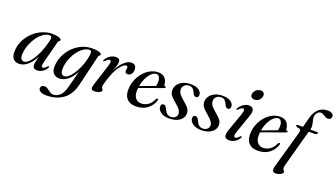

<svg xmlns="http://www.w3.org/2000/svg" viewBox="-76 -1364 3953 2259"><g transform="rotate(20 1900.5 -234.0)"><path d="M394.5 -122Q382.5 -75.5 385.2 -59.8Q388 -44 401.5 -44Q411 -44 422 -51Q433 -58 449.5 -76.5Q459.5 -86 465.5 -83.5Q473.5 -80 465 -63.5Q445.5 -29.5 413.8 -10Q382 9.5 346.5 9.5Q293.5 9.5 293.5 -42Q293.5 -57.5 298.2 -82.2Q303 -107 315 -150Q276 -74.5 226 -32.5Q176 9.5 120 9.5Q70 9.5 43.5 -26.5Q17 -62.5 26 -140Q32 -201 61.8 -257.8Q91.5 -314.5 139 -359.2Q186.5 -404 246 -430.2Q305.5 -456.5 371 -456.5Q427 -456.5 457.8 -445Q488.5 -433.5 487.5 -419.5Q486.5 -408 476.5 -403.2Q466.5 -398.5 463.5 -386.5ZM123 -136Q116 -81.5 129.2 -58.2Q142.5 -35 166 -35Q200 -35 239.5 -78.8Q279 -122.5 314.5 -200.2Q350 -278 373 -380Q383 -429.5 350 -429.5Q311 -429.5 273.2 -404.5Q235.5 -379.5 204 -337.2Q172.5 -295 151 -242.8Q129.5 -190.5 123 -136Z M876.5 -6Q845 126.5 760 187.8Q675 249 552.5 249Q501.5 249 476.5 233.5Q451.5 218 451.5 194Q451.5 177.5 463.5 166Q475.5 154.5 497 154.5Q520 154.5 540.5 169Q561 183.5 581 198Q601 212.5 623.5 212.5Q666.5 212.5 705 179.5Q743.5 146.5 763 67.5L818 -143.5Q778 -67 728 -28.8Q678 9.5 624.5 9.5Q577.5 9.5 549.2 -23Q521 -55.5 528 -128Q534 -192 562.8 -251Q591.5 -310 638.5 -356.5Q685.5 -403 746.2 -429.8Q807 -456.5 876 -456.5Q930 -456.5 960.8 -445.8Q991.5 -435 990.5 -421.5Q989.5 -409.5 980 -405.2Q970.5 -401 967.5 -388.5ZM626.5 -133Q621 -76 636.2 -56Q651.5 -36 672 -36Q701.5 -36 734.2 -68Q767 -100 796.5 -151.5Q826 -203 846.5 -263.2Q867 -323.5 872.5 -380.5Q879.5 -429 849.5 -429Q812.5 -429 775 -404Q737.5 -379 705.8 -336.8Q674 -294.5 652.8 -241.8Q631.5 -189 626.5 -133Z M1045 -359.5Q1037.5 -363.5 1045.5 -378.5Q1067.5 -414.5 1101 -435.5Q1134.5 -456.5 1171 -456.5Q1221.5 -456.5 1221.5 -410.5Q1221.5 -387 1210.5 -355.5Q1199.5 -324 1186 -287Q1222 -364 1269.5 -410.2Q1317 -456.5 1364 -456.5Q1397 -456.5 1413 -436.5Q1429 -416.5 1427 -385.5Q1425 -351.5 1407.5 -332Q1390 -312.5 1366 -312.5Q1349 -312.5 1340.2 -320.5Q1331.5 -328.5 1331.5 -341Q1331.5 -351 1334.2 -360.5Q1337 -370 1337 -379.5Q1337 -404 1317.5 -404Q1285.5 -404 1239.8 -343.8Q1194 -283.5 1157 -164Q1146.5 -131.5 1141 -110.5Q1135.5 -89.5 1135.5 -73Q1135.5 -56.5 1144.5 -50Q1153.5 -43.5 1153.5 -31Q1153.5 -16.5 1128.8 -3.5Q1104 9.5 1063 9.5Q1033.5 9.5 1028 -9.8Q1022.5 -29 1035.5 -68L1117.5 -324Q1131.5 -367.5 1128.2 -383.5Q1125 -399.5 1111 -399.5Q1101.5 -399.5 1090 -392.5Q1078.5 -385.5 1061 -366Q1051 -357 1045 -359.5Z M1804 -144.5Q1784.5 -79 1728.2 -34.8Q1672 9.5 1583.5 9.5Q1505 9.5 1466.5 -38.2Q1428 -86 1436.5 -173.5Q1442 -231 1465.2 -282.2Q1488.5 -333.5 1524.8 -373Q1561 -412.5 1606.2 -435Q1651.5 -457.5 1700.5 -457.5Q1757.5 -457.5 1786 -423.8Q1814.5 -390 1816 -344Q1816.5 -329 1830 -330Q1840 -330 1840.5 -322Q1841 -311.5 1821 -304.5Q1806 -299.5 1771.8 -287.2Q1737.5 -275 1694.5 -259.5Q1651.5 -244 1609.5 -229Q1567.5 -214 1537.5 -203Q1537 -200.5 1537 -197.5Q1529 -122 1555.5 -83Q1582 -44 1634 -44Q1679 -44 1718.2 -71.2Q1757.5 -98.5 1779.5 -151.5Q1788 -164.5 1796 -164Q1809 -163.5 1804 -144.5ZM1686.5 -432Q1658 -432 1628.5 -406.2Q1599 -380.5 1575.5 -334.5Q1552 -288.5 1541 -228Q1569 -238.5 1604.2 -251.8Q1639.5 -265 1672.8 -277.5Q1706 -290 1729 -298.5Q1734.5 -320 1735 -353.5Q1735 -388 1721.8 -410Q1708.5 -432 1686.5 -432Z M2013 -14.5Q2046.5 -14.5 2067.8 -33Q2089 -51.5 2089 -80.5Q2089 -103 2073.8 -125.8Q2058.5 -148.5 2013 -187Q1962.5 -228.5 1943 -256.5Q1923.5 -284.5 1924 -321.5Q1925 -358 1947.5 -389Q1970 -420 2010.8 -438.8Q2051.5 -457.5 2107 -457.5Q2174 -457.5 2208.8 -431.8Q2243.5 -406 2244 -373Q2244 -355 2235.5 -345Q2227 -335 2213 -335Q2198.5 -335 2187.8 -344.8Q2177 -354.5 2167.5 -380Q2144 -434.5 2096.5 -434.5Q2060 -434.5 2037 -413.5Q2014 -392.5 2014 -360Q2014 -343 2020 -327.2Q2026 -311.5 2043.5 -291.8Q2061 -272 2095 -243Q2146 -200.5 2163.8 -173.5Q2181.5 -146.5 2180 -112.5Q2178 -59 2129.5 -24.8Q2081 9.5 2002.5 9.5Q1932 9.5 1893.8 -20.8Q1855.5 -51 1855.5 -87.5Q1855.5 -103.5 1863.2 -113.8Q1871 -124 1885 -124Q1900.5 -124 1911.5 -113.2Q1922.5 -102.5 1932.5 -77.5Q1949 -43 1968.8 -28.8Q1988.5 -14.5 2013 -14.5Z M2413 -14.5Q2446.5 -14.5 2467.8 -33Q2489 -51.5 2489 -80.5Q2489 -103 2473.8 -125.8Q2458.5 -148.5 2413 -187Q2362.5 -228.5 2343 -256.5Q2323.5 -284.5 2324 -321.5Q2325 -358 2347.5 -389Q2370 -420 2410.8 -438.8Q2451.5 -457.5 2507 -457.5Q2574 -457.5 2608.8 -431.8Q2643.5 -406 2644 -373Q2644 -355 2635.5 -345Q2627 -335 2613 -335Q2598.5 -335 2587.8 -344.8Q2577 -354.5 2567.5 -380Q2544 -434.5 2496.5 -434.5Q2460 -434.5 2437 -413.5Q2414 -392.5 2414 -360Q2414 -343 2420 -327.2Q2426 -311.5 2443.5 -291.8Q2461 -272 2495 -243Q2546 -200.5 2563.8 -173.5Q2581.5 -146.5 2580 -112.5Q2578 -59 2529.5 -24.8Q2481 9.5 2402.5 9.5Q2332 9.5 2293.8 -20.8Q2255.5 -51 2255.5 -87.5Q2255.5 -103.5 2263.2 -113.8Q2271 -124 2285 -124Q2300.5 -124 2311.5 -113.2Q2322.5 -102.5 2332.5 -77.5Q2349 -43 2368.8 -28.8Q2388.5 -14.5 2413 -14.5Z M2870 -542Q2844.5 -542 2831 -556Q2817.5 -570 2819 -590Q2820 -608.5 2831.2 -626.8Q2842.5 -645 2861 -657.2Q2879.5 -669.5 2902.5 -669.5Q2930.5 -669.5 2943 -655.5Q2955.5 -641.5 2954 -621Q2952.5 -591 2929 -566.5Q2905.5 -542 2870 -542ZM2804.5 -117.5Q2790 -76 2794 -60.2Q2798 -44.5 2811.5 -44.5Q2821 -44.5 2832.2 -51.5Q2843.5 -58.5 2860 -77Q2870 -87 2876 -84Q2884 -80.5 2875.5 -64Q2856 -30 2823.8 -10.2Q2791.5 9.5 2751.5 9.5Q2668 9.5 2705.5 -97.5L2785.5 -324Q2801 -367 2797.8 -383.2Q2794.5 -399.5 2780.5 -399.5Q2771 -399.5 2759.5 -392.5Q2748 -385.5 2730 -366Q2720 -357 2714 -359.5Q2706.5 -363 2714.5 -378.5Q2736.5 -414.5 2769.2 -435.5Q2802 -456.5 2838.5 -456.5Q2877 -456.5 2890.5 -428.8Q2904 -401 2884 -344.5Z M3330 -144.5Q3310.5 -79 3254.2 -34.8Q3198 9.5 3109.5 9.5Q3031 9.5 2992.5 -38.2Q2954 -86 2962.5 -173.5Q2968 -231 2991.2 -282.2Q3014.5 -333.5 3050.8 -373Q3087 -412.5 3132.2 -435Q3177.5 -457.5 3226.5 -457.5Q3283.5 -457.5 3312 -423.8Q3340.5 -390 3342 -344Q3342.5 -329 3356 -330Q3366 -330 3366.5 -322Q3367 -311.5 3347 -304.5Q3332 -299.5 3297.8 -287.2Q3263.5 -275 3220.5 -259.5Q3177.5 -244 3135.5 -229Q3093.5 -214 3063.5 -203Q3063 -200.5 3063 -197.5Q3055 -122 3081.5 -83Q3108 -44 3160 -44Q3205 -44 3244.2 -71.2Q3283.5 -98.5 3305.5 -151.5Q3314 -164.5 3322 -164Q3335 -163.5 3330 -144.5ZM3212.5 -432Q3184 -432 3154.5 -406.2Q3125 -380.5 3101.5 -334.5Q3078 -288.5 3067 -228Q3095 -238.5 3130.2 -251.8Q3165.5 -265 3198.8 -277.5Q3232 -290 3255 -298.5Q3260.5 -320 3261 -353.5Q3261 -388 3247.8 -410Q3234.5 -432 3212.5 -432Z M3436.5 -424Q3436.5 -436.5 3454 -436.5H3517L3547.5 -553.5Q3568 -633.5 3612.2 -675.2Q3656.5 -717 3727 -717Q3764.5 -717 3782.8 -702.8Q3801 -688.5 3801 -670Q3801 -651 3789.2 -639Q3777.5 -627 3757 -627Q3739 -627 3722.8 -636.8Q3706.5 -646.5 3691.2 -656Q3676 -665.5 3660 -665.5Q3636.5 -665.5 3619.8 -648.2Q3603 -631 3597 -604.5Q3592.5 -582.5 3599.5 -555.8Q3606.5 -529 3612.2 -500.8Q3618 -472.5 3611.5 -447L3608.5 -436H3689.5Q3706.5 -436 3706.5 -425Q3706.5 -416.5 3698 -411.2Q3689.5 -406 3676 -406H3600L3476.5 45.5Q3467.5 77 3467.5 94.5Q3467.5 112.5 3478 121.2Q3488.5 130 3488.5 142Q3488.5 158.5 3460.2 173.2Q3432 188 3396 188Q3344 188 3366 109L3497 -355.5Q3504.5 -382.5 3496.2 -394.5Q3488 -406.5 3453 -409Q3443 -412.5 3439.8 -416.2Q3436.5 -420 3436.5 -424Z"/></g></svg>

Font: Fraunces 72pt S000
Style: Italic
Weight: 400
Italic angle: -16°
Version: Version 1.000; ttfautohint (v1.8.3)